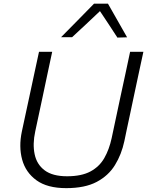

<svg xmlns="http://www.w3.org/2000/svg" viewBox="-20 -988 781 1019"><path d="M331.5 10.5Q231 10.5 173.5 -31.2Q116 -73 97.5 -141.2Q79 -209.5 96 -290Q102.5 -320.5 113 -369.2Q123.5 -418 135.5 -473.5Q150 -540.5 162 -597.2Q174 -654 187 -713H257Q244.5 -654 232.2 -597Q220 -540 206 -473L167 -290.5Q152.5 -224 163.8 -169.8Q175 -115.5 217 -84Q259 -52.5 336 -52.5Q412.5 -52.5 460 -78Q507.5 -103.5 533.5 -149Q559.5 -194.5 572.5 -254.5L619 -473Q633.5 -540 645.8 -597Q658 -654 670.5 -713H741Q728 -654 716 -597.2Q704 -540.5 689.5 -473Q680 -427 670.2 -381.8Q660.5 -336.5 652.5 -299.2Q644.5 -262 640 -239Q625 -168.5 590.2 -112Q555.5 -55.5 493 -22.5Q430.5 10.5 331.5 10.5ZM603 -788.5Q580.5 -823.5 557.2 -858.8Q534 -894 510.5 -929Q473 -893.5 436.5 -859.2Q400 -825 362.5 -790.5H304Q349 -836 391.8 -879.5Q434.5 -923 479 -968.5H553Q578.5 -923.5 604 -878.8Q629.5 -834 654.5 -790Z"/></svg>

Font: Commissioner Light
Style: Italic
Weight: 300
Italic angle: -12°
Designer: Kostas Bartsokas
Foundry: Kostas Bartsokas
Version: Version 1.000; ttfautohint (v1.8.3)